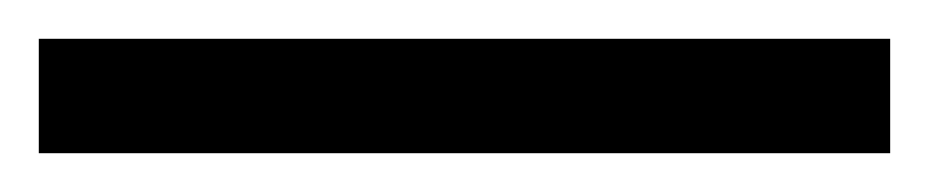

<svg xmlns="http://www.w3.org/2000/svg" viewBox="-25 63 479 99"><path d="M-5 142H434V83H-5Z"/></svg>

Font: Noto Serif Bengali SemiCondensed ExtraBold
Style: Regular
Weight: 800
Width: 4
Designer: Juan Bruce, Universal Thirst, Indian Type Foundry and the Monotype Design Team.
Foundry: Monotype Imaging Inc.
Version: Version 2.003